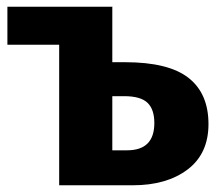

<svg xmlns="http://www.w3.org/2000/svg" viewBox="-20 -551 656 571"><path d="M352 -366Q481 -366 540.5 -319.5Q600 -273 600 -182Q600 -94 538 -47Q476 0 375 0H156V-418H2V-531H315L314 -530V-366ZM358 -104Q439 -104 439 -185Q439 -226 418.5 -245.5Q398 -265 349 -265H314V-104Z"/></svg>

Font: Fira Sans
Style: Bold
Weight: 700
Designer: bBox Type GmbH & Carrois Corporate GbR & Edenspiekermann AG
Foundry: bBox Type GmbH & Carrois Corporate GbR & Edenspiekermann AG
Version: Version 4.301;PS 004.301;hotconv 1.0.88;makeotf.lib2.5.64775